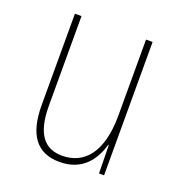

<svg xmlns="http://www.w3.org/2000/svg" viewBox="-104 -615 665 713"><g transform="rotate(20 229.0 -258.5)"><path d="M380 -527H354V-227C354 -82 296 -15 208 -15C138 -15 99 -62 99 -173V-527H73V-166C73 -49 117 10 207 10C300 10 339 -53 356 -112H358L360 0H380Z"/></g></svg>

Font: Noto Sans Arabic UI Cn Th
Style: Regular
Weight: 100
Width: 3
Designer: Monotype Design Team, Nadine Chahine and Nizar Qandah
Foundry: Monotype Imaging Inc.
Version: Version 2.010